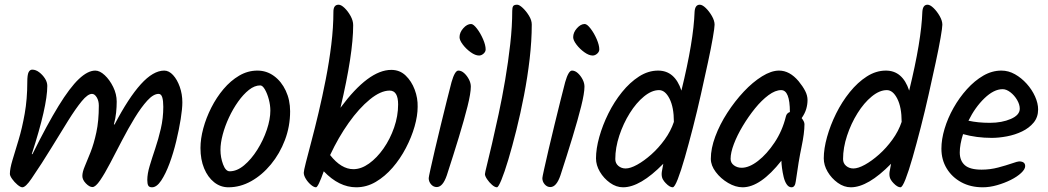

<svg xmlns="http://www.w3.org/2000/svg" viewBox="-20 -791 4452 816"><path d="M75 5Q67 5 54 -6Q41 -17 31.5 -30.5Q22 -44 22 -52Q22 -74 33 -110.5Q44 -147 59 -196.5Q74 -246 85 -308Q96 -370 96 -442Q96 -473 101.5 -484Q107 -495 117 -495Q132 -495 146.5 -484Q161 -473 171 -457.5Q181 -442 181 -426Q181 -339 115 -136H118Q181 -263 229 -341Q277 -419 315 -455Q353 -491 385 -491Q404 -491 425 -471.5Q446 -452 461 -421.5Q476 -391 476 -359Q476 -337 473.5 -312.5Q471 -288 464 -262H467Q526 -375 578.5 -433Q631 -491 678 -491Q698 -491 715.5 -472Q733 -453 744 -422Q755 -391 755 -356Q755 -329 748 -285Q741 -241 729 -191Q717 -141 700.5 -96.5Q684 -52 665 -23.5Q646 5 626 5Q614 5 610 -2.5Q606 -10 606 -26Q606 -52 616 -85.5Q626 -119 639.5 -159Q653 -199 663.5 -244Q674 -289 674 -337Q674 -363 669.5 -377.5Q665 -392 654 -392Q632 -392 606 -363.5Q580 -335 552.5 -290Q525 -245 498.5 -194Q472 -143 448.5 -98Q425 -53 405.5 -24.5Q386 4 373 4Q360 4 345 -11.5Q330 -27 330 -43Q330 -60 340.5 -84.5Q351 -109 365 -144.5Q379 -180 389.5 -228.5Q400 -277 400 -342Q400 -363 391 -377.5Q382 -392 371 -392Q353 -392 327.5 -361Q302 -330 269.5 -278Q237 -226 198 -162Q159 -98 114 -32Q89 5 75 5Z M951 5Q917 5 890 -16.5Q863 -38 847.5 -75.5Q832 -113 832 -162Q832 -201 844 -245.5Q856 -290 878 -333.5Q900 -377 930 -412.5Q960 -448 996.5 -469.5Q1033 -491 1074 -491Q1113 -491 1144.5 -468Q1176 -445 1194.5 -405.5Q1213 -366 1213 -318Q1213 -254 1191 -196Q1169 -138 1131.5 -92.5Q1094 -47 1047.5 -21Q1001 5 951 5ZM956 -63Q987 -63 1017.5 -88.5Q1048 -114 1073.5 -154.5Q1099 -195 1114 -239.5Q1129 -284 1129 -321Q1129 -344 1122.5 -368.5Q1116 -393 1106 -410.5Q1096 -428 1086 -428Q1062 -428 1038 -409Q1014 -390 992 -359Q970 -328 953 -291.5Q936 -255 926.5 -219Q917 -183 917 -154Q917 -122 928 -92.5Q939 -63 956 -63Z M1323 5Q1314 5 1301.5 -5.5Q1289 -16 1280 -30.5Q1271 -45 1271 -57Q1271 -65 1280 -100.5Q1289 -136 1303.5 -190.5Q1318 -245 1334 -312.5Q1350 -380 1364.5 -454Q1379 -528 1388 -601.5Q1397 -675 1397 -741Q1397 -771 1419 -771Q1430 -771 1444.5 -757Q1459 -743 1470 -723Q1481 -703 1481 -684Q1481 -561 1427 -333Q1546 -494 1643 -494Q1679 -494 1704 -470Q1729 -446 1742.5 -410Q1756 -374 1755 -337Q1755 -299 1742 -253.5Q1729 -208 1705 -162Q1681 -116 1648.5 -78.5Q1616 -41 1577 -18Q1538 5 1494 5Q1421 5 1356 -63Q1332 5 1323 5ZM1482 -72Q1515 -72 1548.5 -96Q1582 -120 1610 -160Q1638 -200 1655 -249Q1672 -298 1672 -347Q1672 -406 1636 -406Q1598 -406 1552 -368.5Q1506 -331 1462 -269Q1418 -207 1383 -132Q1430 -72 1482 -72Z M2016 -555Q2000 -555 1980.5 -569Q1961 -583 1947 -601.5Q1933 -620 1933 -633Q1933 -653 1949 -671Q1965 -689 1982 -689Q1992 -689 2007 -669.5Q2022 -650 2033 -624.5Q2044 -599 2044 -581Q2044 -571 2035 -563Q2026 -555 2016 -555ZM1836 4Q1822 4 1812 -7.5Q1802 -19 1802 -34Q1802 -38 1809.5 -72Q1817 -106 1828.5 -155.5Q1840 -205 1853.5 -260Q1867 -315 1879 -363.5Q1891 -412 1899 -442Q1913 -491 1928 -491Q1941 -491 1953 -480Q1965 -469 1973 -453.5Q1981 -438 1981 -423Q1981 -395 1967 -339Q1953 -283 1930 -207.5Q1907 -132 1879 -46Q1862 4 1836 4Z M2092 5Q2083 5 2071 -5.5Q2059 -16 2050 -29.5Q2041 -43 2041 -51Q2041 -56 2049.5 -90Q2058 -124 2071 -180Q2084 -236 2099 -305.5Q2114 -375 2127 -451.5Q2140 -528 2148.5 -603.5Q2157 -679 2157 -745Q2157 -759 2161 -765Q2165 -771 2178 -771Q2187 -771 2201.5 -757.5Q2216 -744 2228 -724.5Q2240 -705 2240 -687Q2240 -618 2231 -540.5Q2222 -463 2207 -385.5Q2192 -308 2174.5 -238Q2157 -168 2140.5 -113Q2124 -58 2111 -26.5Q2098 5 2092 5Z M2499 -555Q2483 -555 2463.5 -569Q2444 -583 2430 -601.5Q2416 -620 2416 -633Q2416 -653 2432 -671Q2448 -689 2465 -689Q2475 -689 2490 -669.5Q2505 -650 2516 -624.5Q2527 -599 2527 -581Q2527 -571 2518 -563Q2509 -555 2499 -555ZM2319 4Q2305 4 2295 -7.5Q2285 -19 2285 -34Q2285 -38 2292.5 -72Q2300 -106 2311.5 -155.5Q2323 -205 2336.5 -260Q2350 -315 2362 -363.5Q2374 -412 2382 -442Q2396 -491 2411 -491Q2424 -491 2436 -480Q2448 -469 2456 -453.5Q2464 -438 2464 -423Q2464 -395 2450 -339Q2436 -283 2413 -207.5Q2390 -132 2362 -46Q2345 4 2319 4Z M2628 5Q2599 5 2572.5 -14Q2546 -33 2529.5 -61Q2513 -89 2513 -118Q2513 -159 2527 -209Q2541 -259 2565.5 -308.5Q2590 -358 2623.5 -399.5Q2657 -441 2696 -466Q2735 -491 2777 -491Q2848 -491 2876 -406Q2902 -512 2916 -596Q2930 -680 2932 -741Q2934 -771 2954 -771Q2965 -771 2979.5 -757Q2994 -743 3005.5 -723Q3017 -703 3017 -686Q3017 -674 3009.5 -630.5Q3002 -587 2988.5 -524.5Q2975 -462 2959 -390.5Q2943 -319 2925 -249Q2907 -179 2890.5 -121.5Q2874 -64 2860.5 -29.5Q2847 5 2839 5Q2826 5 2809 -13Q2802 -20 2797 -29Q2792 -38 2792 -52Q2792 -59 2794.5 -70.5Q2797 -82 2799 -95Q2701 5 2628 5ZM2639 -75Q2659 -75 2688 -91Q2717 -107 2748 -134.5Q2779 -162 2805 -198Q2831 -234 2844 -273Q2844 -335 2825.5 -371.5Q2807 -408 2781 -408Q2750 -408 2717 -381Q2684 -354 2656.5 -310Q2629 -266 2612 -214.5Q2595 -163 2595 -115Q2595 -97 2608 -86Q2621 -75 2639 -75Z M3136 5Q3106 5 3074.5 -13.5Q3043 -32 3022 -60Q3001 -88 3001 -116Q3001 -160 3020 -211Q3039 -262 3071 -311.5Q3103 -361 3141 -401.5Q3179 -442 3218.5 -466.5Q3258 -491 3291 -491Q3336 -491 3374 -446Q3392 -424 3402 -404.5Q3412 -385 3412 -366Q3412 -347 3406.5 -328Q3401 -309 3387 -289Q3399 -274 3399 -263Q3399 -226 3386.5 -166.5Q3374 -107 3362 -20Q3359 5 3344 5Q3332 5 3323.5 -7.5Q3315 -20 3310.5 -39Q3306 -58 3303.5 -77Q3301 -96 3301 -108Q3212 5 3136 5ZM3132 -78Q3164 -78 3201.5 -107Q3239 -136 3272 -185.5Q3305 -235 3320 -296Q3323 -310 3337 -315Q3337 -408 3300 -408Q3275 -408 3246 -386.5Q3217 -365 3189 -330.5Q3161 -296 3137 -256Q3113 -216 3099 -179Q3085 -142 3085 -116Q3085 -99 3099 -88.5Q3113 -78 3132 -78Z M3596 5Q3567 5 3540.5 -14Q3514 -33 3497.5 -61Q3481 -89 3481 -118Q3481 -159 3495 -209Q3509 -259 3533.5 -308.5Q3558 -358 3591.5 -399.5Q3625 -441 3664 -466Q3703 -491 3745 -491Q3816 -491 3844 -406Q3870 -512 3884 -596Q3898 -680 3900 -741Q3902 -771 3922 -771Q3933 -771 3947.5 -757Q3962 -743 3973.5 -723Q3985 -703 3985 -686Q3985 -674 3977.5 -630.5Q3970 -587 3956.5 -524.5Q3943 -462 3927 -390.5Q3911 -319 3893 -249Q3875 -179 3858.5 -121.5Q3842 -64 3828.5 -29.5Q3815 5 3807 5Q3794 5 3777 -13Q3770 -20 3765 -29Q3760 -38 3760 -52Q3760 -59 3762.5 -70.5Q3765 -82 3767 -95Q3669 5 3596 5ZM3607 -75Q3627 -75 3656 -91Q3685 -107 3716 -134.5Q3747 -162 3773 -198Q3799 -234 3812 -273Q3812 -335 3793.5 -371.5Q3775 -408 3749 -408Q3718 -408 3685 -381Q3652 -354 3624.5 -310Q3597 -266 3580 -214.5Q3563 -163 3563 -115Q3563 -97 3576 -86Q3589 -75 3607 -75Z M4157 5Q4105 5 4065.5 -16.5Q4026 -38 4003.5 -75Q3981 -112 3981 -159Q3981 -199 3994.5 -244Q4008 -289 4032.5 -332.5Q4057 -376 4089.5 -412Q4122 -448 4159 -469.5Q4196 -491 4236 -491Q4266 -491 4293.5 -475.5Q4321 -460 4343.5 -435Q4366 -410 4379 -381Q4392 -352 4392 -326Q4392 -293 4373 -270Q4354 -247 4324 -232.5Q4294 -218 4259.5 -211.5Q4225 -205 4195 -205Q4130 -205 4073 -221Q4059 -177 4059 -143Q4059 -108 4080.5 -89Q4102 -70 4152 -70Q4188 -70 4222 -79Q4256 -88 4280.5 -96.5Q4305 -105 4311 -105Q4337 -105 4337 -85Q4337 -72 4320 -56Q4303 -40 4276 -26.5Q4249 -13 4217.5 -4Q4186 5 4157 5ZM4187 -269Q4238 -269 4276 -285.5Q4314 -302 4314 -329Q4314 -347 4302.5 -366.5Q4291 -386 4274 -399Q4257 -412 4241 -412Q4204 -412 4164 -373.5Q4124 -335 4096 -278Q4136 -269 4187 -269Z"/></svg>

Font: Solitreo
Style: Regular
Weight: 400
Designer: Nathan Gross, Bryan Kirschen, Binghamton University
Foundry: Eli Heuer
Version: Version 1.100; ttfautohint (v1.8.4.7-5d5b)